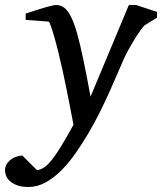

<svg xmlns="http://www.w3.org/2000/svg" viewBox="-100 -514 644 763"><path d="M474.1 -413.1Q468.3 -407.2 457 -391.6Q445.8 -376 433.8 -356.4Q421.9 -336.9 410.4 -316.2Q398.9 -295.4 392.1 -279.8Q381.3 -255.9 366.9 -221.7Q352.5 -187.5 334.7 -148.2Q316.9 -108.9 295.9 -66.7Q274.9 -24.4 251 16.1Q227.5 55.7 200.9 94Q174.3 132.3 144.5 162.4Q114.7 192.4 81.8 210.7Q48.8 229 13.2 229Q-14.2 229 -32.2 222.2Q-50.3 215.3 -61 205.3Q-71.8 195.3 -75.9 183.8Q-80.1 172.4 -80.1 163.1Q-80.1 151.9 -75 141.4Q-69.8 130.9 -60.5 122.8Q-51.3 114.7 -38.6 109.9Q-25.9 105 -11.2 104L46.9 162.1Q62.5 160.6 77.6 149.7Q92.8 138.7 109.6 116.7Q126.5 94.7 146.5 61.5Q166.5 28.3 191.9 -18.1Q190.9 -23.9 187 -44.2Q183.1 -64.5 177.5 -93.5Q171.9 -122.6 164.8 -157.7Q157.7 -192.9 149.9 -229Q142.1 -264.2 133.5 -299.6Q125 -335 116.9 -363.3Q108.9 -391.6 102.5 -409.7Q96.2 -427.7 92.8 -428.2L2 -435.1V-460L15.6 -464.4Q25.4 -467.8 37.1 -471.4Q48.8 -475.1 62 -479.2Q75.2 -483.4 86.9 -486.6Q98.6 -489.7 108.2 -491.9Q117.7 -494.1 122.1 -494.1Q138.2 -494.1 150.4 -486.6Q162.6 -479 172.1 -464.8Q181.6 -450.7 189.7 -430.9Q197.8 -411.1 205.1 -386.2Q217.8 -341.8 231.4 -276.1Q245.1 -210.4 259.8 -129.9L412.1 -494.1H440.9L523.9 -466.8V-443.8Z"/></svg>

Font: Charis SIL Cyr
Style: Italic
Weight: 400
Italic angle: -11°
Foundry: SIL International
Version: Version 5.000